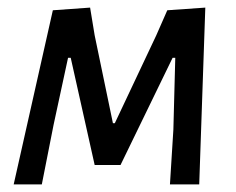

<svg xmlns="http://www.w3.org/2000/svg" viewBox="-20 -485 620 505"><path d="M16 0 119 -458 217 -465 229 -392 277 -161H282L391 -392L420 -458L520 -465L504 0H427L436 -144L441 -333H434L297 -51H229L166 -333H159L121 -157L90 0Z"/></svg>

Font: Alegreya Sans Medium
Style: Italic
Weight: 500
Italic angle: -7°
Designer: Juan Pablo del Peral
Foundry: Huerta Tipografica
Version: Version 2.007